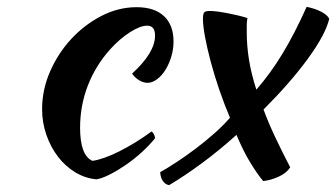

<svg xmlns="http://www.w3.org/2000/svg" viewBox="-20 -495 982 561"><path d="M103 -176Q103 -233 126.5 -286.5Q150 -340 188.5 -381.5Q227 -423 276.5 -448.5Q326 -474 379 -474Q431 -474 459 -448Q487 -422 487 -374Q487 -351 480.5 -329.5Q474 -308 463.5 -291Q453 -274 439 -263.5Q425 -253 411 -253Q399 -253 386.5 -260.5Q374 -268 366 -280Q433 -341 433 -391Q433 -420 410 -420Q390 -420 360 -401Q330 -382 302 -351Q259 -303 236.5 -244.5Q214 -186 214 -122Q214 -41 250 -25Q265 -27 285 -34Q305 -41 328 -52.5Q351 -64 375.5 -79Q400 -94 423 -111Q427 -108 430 -102Q433 -96 433 -91Q416 -70 394 -50Q372 -30 348 -13.5Q324 3 301.5 14.5Q279 26 262 29Q229 26 200 8.5Q171 -9 149.5 -37Q128 -65 115.5 -101Q103 -137 103 -176Z M828 -6Q817 11 793.5 21.5Q770 32 749 34Q732 14 711 -20.5Q690 -55 671 -101Q620 -55 569 -17.5Q518 20 474 46Q463 44 456 34Q449 24 448 8Q468 -3 495.5 -21Q523 -39 551.5 -60.5Q580 -82 606.5 -105.5Q633 -129 652 -151Q635 -191 620.5 -233.5Q606 -276 595.5 -315.5Q585 -355 579 -387.5Q573 -420 573 -440Q573 -454 576.5 -458.5Q580 -463 593 -463Q603 -463 617.5 -461Q632 -459 647 -456Q662 -453 677 -449.5Q692 -446 703 -442Q701 -431 701 -423Q701 -415 701 -400Q701 -361 707.5 -320.5Q714 -280 729 -233Q770 -280 805 -337.5Q840 -395 876 -475Q901 -470 919 -460.5Q937 -451 942 -440Q931 -394 880 -324Q829 -254 750 -175Q764 -137 784 -94.5Q804 -52 828 -6Z"/></svg>

Font: Sweet Mavka Script
Style: Regular
Weight: 500
Designer: Pablo Impallari/Anastassiya Vishnevskaya
Foundry: Pablo Impallari/ Anastassiya Vishnevskaya
Version: Version 2.0/www.impallari.com/   behance.net/sweetcherry